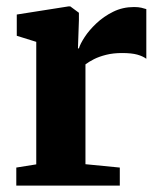

<svg xmlns="http://www.w3.org/2000/svg" viewBox="-20 -581 498 601"><path d="M31 0V-56.5L93.5 -66.5V-450L32.5 -469V-535.5L194.5 -561H200L227 -541V-517.5L224 -429.5H227Q231 -443.5 245 -465Q259 -486.5 281.8 -508Q304.5 -529.5 334.2 -544.2Q364 -559 399.5 -559Q413 -559 422.5 -556.8Q432 -554.5 438 -552.5V-397Q427.5 -405 409.8 -410Q392 -415 362 -415Q334.5 -415 312.5 -409.5Q290.5 -404 274.2 -395.8Q258 -387.5 247.5 -379.5V-67L355 -56.5V0Z"/></svg>

Font: Merriweather 36pt ExtraBold
Style: Regular
Weight: 800
Designer: Eben Sorkin
Foundry: Eben Sorkin
Version: Version 2.100